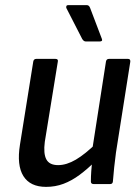

<svg xmlns="http://www.w3.org/2000/svg" viewBox="-20 -719 548 750"><path d="M160 11Q98 11 71.5 -31Q45 -73 58 -154L110 -479Q112 -489 122 -489H196Q208 -489 206 -479L155 -165Q149 -119 161 -96.5Q173 -74 207 -74Q240 -74 276.5 -95.5Q313 -117 360 -163L352 -89Q322 -59 291 -36Q260 -13 228 -1Q196 11 160 11ZM346 0Q335 0 335 -10Q335 -29 336.5 -50.5Q338 -72 341 -93L340 -132L394 -479Q396 -489 406 -489H480Q490 -489 489 -478L433 -123Q429 -94 426 -65Q423 -36 421 -10Q420 0 410 0ZM315 -557Q307 -557 301 -567L239 -688Q238 -692 239.5 -695.5Q241 -699 246 -699H319Q328 -699 332 -688L378 -567Q382 -557 369 -557Z"/></svg>

Font: Sofia Sans Semi Condensed SemiBold
Style: Italic
Weight: 600
Italic angle: -9°
Version: Version 4.100